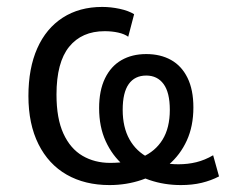

<svg xmlns="http://www.w3.org/2000/svg" viewBox="-20 -525 661 554"><path d="M296 9Q225 9 172.5 -21Q120 -51 91 -109Q62 -167 62 -248Q62 -328 87.5 -385.5Q113 -443 161 -474Q209 -505 275 -505Q300 -505 325.5 -499.5Q351 -494 367 -484L350 -419Q339 -427 321 -431Q303 -435 282 -435Q216 -435 179.5 -390Q143 -345 143 -252Q143 -183 163 -139.5Q183 -96 218 -75.5Q253 -55 298 -55Q351 -55 389.5 -71.5Q428 -88 449 -122Q470 -156 470 -208Q470 -258 452 -282.5Q434 -307 402 -307Q369 -307 351.5 -282.5Q334 -258 334 -208Q334 -158 353.5 -123Q373 -88 409.5 -69.5Q446 -51 495 -51Q522 -51 546.5 -57Q571 -63 595 -77L612 -16Q589 -4 562 2.5Q535 9 502 9Q454 9 411.5 -5.5Q369 -20 336.5 -48Q304 -76 285 -117.5Q266 -159 266 -213Q266 -264 283 -299Q300 -334 330.5 -351.5Q361 -369 402 -369Q443 -369 473.5 -352Q504 -335 521 -300.5Q538 -266 538 -215Q538 -161 519 -119.5Q500 -78 466.5 -49.5Q433 -21 389 -6Q345 9 296 9Z"/></svg>

Font: Nunito Sans 7pt Condensed
Style: Regular
Weight: 400
Width: 3
Designer: Vernon Adams
Foundry: Vernon Adams
Version: Version 3.101;gftools[0.9.27]